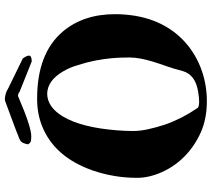

<svg xmlns="http://www.w3.org/2000/svg" viewBox="-62 -812 903 820"><g transform="rotate(-90 390.0 -402.5)"><path d="M512 2Q443 29 367.5 29Q292 29 234 3Q176 -23 132.5 -65.5Q89 -108 64.5 -163Q40 -218 40 -268.5Q40 -319 48 -366Q56 -414 72 -460Q130 -624 264 -676Q316 -696 378 -696Q572 -696 665 -586Q739 -498 739 -363Q738 -182 632 -76Q582 -26 512 2ZM243 -356Q240 -318 240 -286.5Q240 -255 248 -220Q256 -184 268 -148Q293 -77 337 -13Q340 -4 365 -4Q381 -4 406 -8Q480 -19 496 -74Q507 -116 517.5 -145.5Q528 -175 536 -201Q554 -259 554 -301.5Q554 -344 551 -377Q548 -410 541 -446.5Q534 -483 522 -520Q512 -556 494 -586Q455 -652 399 -653Q341 -652 301 -584Q255 -506 243 -356ZM388 -777Q258 -721 218 -721Q206 -721 197.5 -722.5Q189 -724 183 -735Q188 -761 198 -767Q208 -773 217.5 -776Q227 -779 240 -785L369 -833H372L377 -834Q405 -831 419 -821L550 -757Q552 -755 557 -746Q562 -737 562 -731Q562 -719 537 -719L407 -771Q403 -775 398.5 -776Q394 -777 392 -777.5Q390 -778 390 -777.5Q390 -777 389 -777Z"/></g></svg>

Font: Miltonian Tattoo
Style: Regular
Weight: 400
Designer: Pablo Impallari
Foundry: Pablo Impallari
Version: Version 1.008